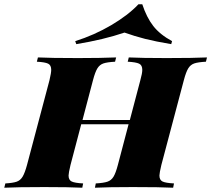

<svg xmlns="http://www.w3.org/2000/svg" viewBox="-68 -876 986 896"><path d="M898 -608 893 -588Q856 -586 838.5 -580Q821 -574 810.5 -557Q800 -540 790 -502L685 -106Q676 -68 676 -57Q676 -36 690.5 -29Q705 -22 744 -20L740 0Q680 -3 552 -3Q437 -3 375 0L379 -20Q415 -22 433 -28Q451 -34 461.5 -51Q472 -68 482 -106L532 -296H311L261 -106Q252 -68 252 -57Q252 -36 266.5 -29Q281 -22 320 -20L316 0Q255 -3 139 -3Q13 -3 -48 0L-43 -20Q-8 -22 9.5 -28Q27 -34 37.5 -51.5Q48 -69 58 -106L163 -502Q171 -536 171 -550Q171 -572 156.5 -579Q142 -586 104 -588L109 -608Q167 -605 296 -605Q403 -605 474 -608L469 -588Q432 -586 414.5 -580Q397 -574 386.5 -557Q376 -540 366 -502L317 -316H538L587 -502Q596 -534 596 -550Q596 -572 581 -579Q566 -586 528 -588L533 -608Q593 -605 709 -605Q836 -605 898 -608ZM288 -670 283 -684Q372 -712 451 -758.5Q530 -805 578 -856H596Q616 -795 647 -755Q678 -715 735 -684L731 -670Q659 -682 609.5 -694.5Q560 -707 513 -724Q416 -691 288 -670Z"/></svg>

Font: Playfair Display SC Black
Style: Italic
Weight: 900
Italic angle: -14°
Designer: Claus Eggers Sørensen
Foundry: Claus Eggers Sørensen
Version: Version 1.200; ttfautohint (v1.6)